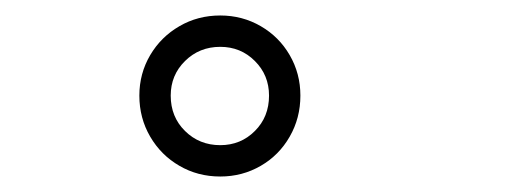

<svg xmlns="http://www.w3.org/2000/svg" viewBox="-20 -737 659 248"><path d="M264.5 -509Q235.5 -509 211.8 -522.8Q188 -536.5 174 -560.5Q160 -584.5 160 -613.5Q160 -642 174 -665.8Q188 -689.5 211.8 -703.2Q235.5 -717 264.5 -717Q293 -717 316.8 -703.2Q340.5 -689.5 354.2 -665.8Q368 -642 368 -613.5Q368 -584.5 354.2 -560.5Q340.5 -536.5 316.8 -522.8Q293 -509 264.5 -509ZM264.5 -549.5Q291 -549.5 309.2 -567.8Q327.5 -586 327.5 -613.5Q327.5 -640 309.2 -658.2Q291 -676.5 264.5 -676.5Q237.5 -676.5 219 -658.2Q200.5 -640 200.5 -613.5Q200.5 -586 219 -567.8Q237.5 -549.5 264.5 -549.5Z"/></svg>

Font: Sono Monospace Light
Style: Regular
Weight: 300
Version: Version 2.112